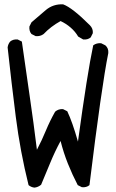

<svg xmlns="http://www.w3.org/2000/svg" viewBox="-20 -860 540 896"><path d="M140.6 15.6Q125 13.7 113.3 3.9Q74.2 -153.3 53.7 -314.5Q33.2 -475.6 15.6 -638.7Q17.6 -654.3 27.3 -666Q41 -677.7 62.5 -675.8L82 -666Q99.6 -540 118.2 -414.1Q136.7 -288.1 152.3 -161.1Q175.8 -206.1 194.3 -251Q212.9 -295.9 237.3 -338.9Q252.9 -352.5 274.4 -350.6L293.9 -340.8Q317.4 -292 343.8 -199.2Q387.7 -520.5 415 -648.4Q430.7 -660.2 452.1 -658.2L471.7 -648.4Q487.3 -634.8 485.4 -612.3Q454.1 -458 397.5 3.9Q383.8 15.6 362.3 13.7L342.8 3.9Q317.4 -44.9 296.9 -96.2Q276.4 -147.5 262.7 -202.1Q235.4 -151.4 214.4 -100.1Q193.4 -48.8 171.9 2Q158.2 13.7 140.6 15.6ZM368.2 -675.8 344.7 -689.5Q331.1 -712.9 309.6 -731.4Q288.1 -750 262.7 -761.7Q216.8 -736.3 183.6 -701.2Q168 -689.5 146.5 -691.4L127 -701.2Q115.2 -714.8 117.2 -736.3L127 -755.9Q160.2 -785.2 194.3 -813.5Q228.5 -841.8 274.4 -839.8Q317.4 -824.2 399.4 -742.2Q415 -726.6 413.1 -705.1L403.3 -685.5Q389.6 -673.8 368.2 -675.8Z"/></svg>

Font: JasonHandwriting2
Style: Regular
Weight: 400
Version: Version 1.05.10